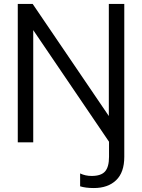

<svg xmlns="http://www.w3.org/2000/svg" viewBox="-20 -719 718 970"><path d="M529.8 -699.2H607.9V0V73.2Q607.9 151.9 566.7 191.4Q525.4 231 454.1 231Q412.1 231 384.8 222.2V157.2Q411.1 169.9 442.9 169.9Q490.7 169.9 510.7 147.2Q530.8 124.5 530.8 73.2V-2.9L147.9 -566.9V0H69.8V-699.2H145L529.8 -132.8Z"/></svg>

Font: Prompt Light
Style: Regular
Weight: 300
Designer: Katatrad Team
Foundry: CadsonDemak
Version: Version 1.000;PS 001.000;hotconv 1.0.88;makeotf.lib2.5.64775